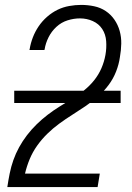

<svg xmlns="http://www.w3.org/2000/svg" viewBox="-20 -763 540 783"><path d="M10 0V-1Q14 -28 19.5 -55.5Q25 -83 34.5 -110Q44 -137 58 -162.5Q72 -188 90 -211.5Q108 -235 129.5 -256Q151 -277 174.5 -295Q198 -313 223 -328.5Q248 -344 273 -359.5Q298 -375 321.5 -393.5Q345 -412 363.5 -435Q382 -458 393.5 -484.5Q405 -511 410 -539Q415 -567 413 -595Q411 -623 397 -644.5Q383 -666 358.5 -677Q334 -688 306 -688Q281 -688 255.5 -680Q230 -672 210 -653.5Q190 -635 178 -611Q166 -587 162 -562L161 -559H100L101 -563Q105 -587 114 -610.5Q123 -634 137.5 -655.5Q152 -677 172 -694.5Q192 -712 214.5 -723Q237 -734 262 -738.5Q287 -743 311 -743Q338 -743 364 -737.5Q390 -732 411 -718Q432 -704 446.5 -683Q461 -662 468 -637Q475 -612 474.5 -585Q474 -558 469 -530Q465 -501 453.5 -471.5Q442 -442 423 -416.5Q404 -391 379.5 -369.5Q355 -348 328.5 -330Q302 -312 275 -295Q248 -278 222 -259Q196 -240 173 -217.5Q150 -195 131.5 -169Q113 -143 101 -114Q89 -85 82 -55H387L378 0ZM38 -343V-393H472V-343Z"/></svg>

Font: Iosevka Light
Style: Italic
Weight: 300
Italic angle: -9°
Monospace: yes
Designer: Belleve Invis
Foundry: Belleve Invis
Version: Version 32.5.0; ttfautohint (v1.8.4)